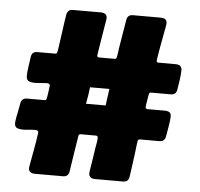

<svg xmlns="http://www.w3.org/2000/svg" viewBox="-50 -726 809 778"><g transform="rotate(5 355.0 -337.5)"><path d="M328.6 -674.8Q339.8 -674.8 347.2 -670.2Q354.5 -665.5 354.5 -653.3Q354.5 -650.4 353.5 -645.5Q347.7 -609.9 341.6 -573.7Q335.4 -537.6 330.1 -501.5V-499Q330.1 -492.2 337.9 -492.2H401.4Q407.7 -492.2 409.2 -499Q411.6 -508.8 412.8 -519Q414.1 -529.3 415.5 -539.1Q420.4 -567.9 425 -596.7Q429.7 -625.5 434.6 -653.8Q438 -674.8 459.5 -674.8H572.8Q583.5 -674.8 590.8 -670.4Q598.1 -666 598.1 -653.8Q598.1 -650.9 597.2 -645Q590.8 -609.4 584 -573.7Q577.1 -538.1 571.8 -502V-499.5Q571.8 -492.2 580.1 -492.2H649.4Q674.8 -492.2 674.8 -469.7Q674.8 -454.6 671.4 -429.7Q668 -404.8 665 -389.2Q661.6 -368.7 640.6 -368.7H559.6Q553.7 -368.7 551.8 -362.3Q551.3 -360.8 549.3 -348.6Q547.4 -336.4 545.4 -324Q543.5 -311.5 543.5 -310.1Q543.5 -300.8 551.8 -300.8H622.6Q633.8 -300.8 640.9 -296.1Q647.9 -291.5 647.9 -279.3Q647.9 -266.1 643.3 -239.5Q638.7 -212.9 636.2 -198.2Q632.8 -175.8 611.3 -175.8H531.2Q524.4 -175.8 522.9 -168.5Q521 -158.2 520 -147.2Q519 -136.2 517.6 -126Q514.2 -100.1 510.7 -74Q507.3 -47.9 503.4 -22Q500.5 0 478.5 0H364.3Q339.4 0 339.4 -21.5Q339.4 -25.9 339.8 -28.3Q343.8 -52.7 347.7 -77.4Q351.6 -102.1 355 -126Q356.4 -135.7 358.6 -146.5Q360.8 -157.2 360.8 -166.5Q360.8 -175.8 352.5 -175.8H290.5Q283.7 -175.8 282.2 -168.5Q275.9 -132.3 270.5 -95.5Q265.1 -58.6 259.3 -22Q255.9 0 234.4 0H119.6Q108.9 0 101.6 -4.6Q94.2 -9.3 94.2 -21.5Q94.2 -24.4 95.2 -29.3Q101.1 -64 107.7 -98.1Q114.3 -132.3 118.7 -166.5V-168.5Q118.7 -177.7 104 -177.2Q89.4 -176.8 70.3 -174.8Q51.3 -172.9 36.6 -176.5Q22 -180.2 22 -197.3Q22 -204.6 24.9 -220.7Q27.8 -236.8 31.2 -253.4Q34.7 -270 36.1 -278.8Q40 -300.8 61 -300.8H133.3Q139.6 -300.8 141.1 -307.6Q142.1 -310.5 143.8 -322.8Q145.5 -335 147.2 -347.2Q148.9 -359.4 148.9 -361.8Q148.9 -370.6 134.3 -370.1Q119.6 -369.6 100.8 -367.7Q82 -365.7 67.4 -369.6Q52.7 -373.5 52.7 -391.1Q52.7 -406.2 56.2 -431.2Q59.6 -456.1 62 -471.2Q65.4 -492.2 86.4 -492.2H159.7Q166 -492.2 167.5 -499Q169.9 -508.8 171.1 -519Q172.4 -529.3 173.8 -538.6Q178.2 -567.4 181.9 -596.2Q185.5 -625 190.4 -653.3Q194.3 -674.8 215.3 -674.8ZM312 -368.7Q310.1 -351.6 307.4 -334.7Q304.7 -317.9 301.3 -300.8H381.3Q383.3 -317.9 386 -335Q388.7 -352.1 390.6 -368.7Z"/></g></svg>

Font: Belanosima SemiBold
Style: Regular
Weight: 600
Designer: The DocRepair Project, Santiago Orozco
Foundry: Google
Version: Version 2.000